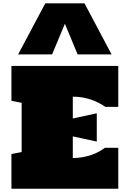

<svg xmlns="http://www.w3.org/2000/svg" viewBox="-20 -1153 769 1173"><path d="M90.8 -820.8 256.8 -1132.8H496.1L661.6 -820.8H454.1L376.5 -1007.8L298.3 -820.8ZM424.8 -187.5Q458 -187.5 487.3 -193.1Q516.6 -198.7 541.3 -207.5Q565.9 -216.3 585.9 -227.5Q606 -238.8 621.1 -250H702.6V0H49.8V-211.9L112.3 -224.1V-524.9L49.8 -537.1V-750H702.6V-500H624Q608.4 -510.7 587.9 -522Q567.4 -533.2 542.2 -542.2Q517.1 -551.3 487.8 -556.9Q458.5 -562.5 424.8 -562.5V-429.2L571.3 -460.9V-288.1L424.8 -319.8Z"/></svg>

Font: Holtwood One SC
Style: Regular
Weight: 400
Version: Version 1.000